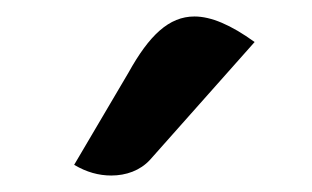

<svg xmlns="http://www.w3.org/2000/svg" viewBox="-20 -802 379 233"><path d="M289 -751C260 -772 236 -782 216 -782C185 -782 161 -759 136 -714L70 -602C85 -593 100 -589 115 -589C133 -589 150 -595 162 -608Z"/></svg>

Font: Mesarto
Style: Regular
Weight: 700
Designer: Mohamed Gaber
Foundry: Kief Type Foundry
Version: Version 2.020